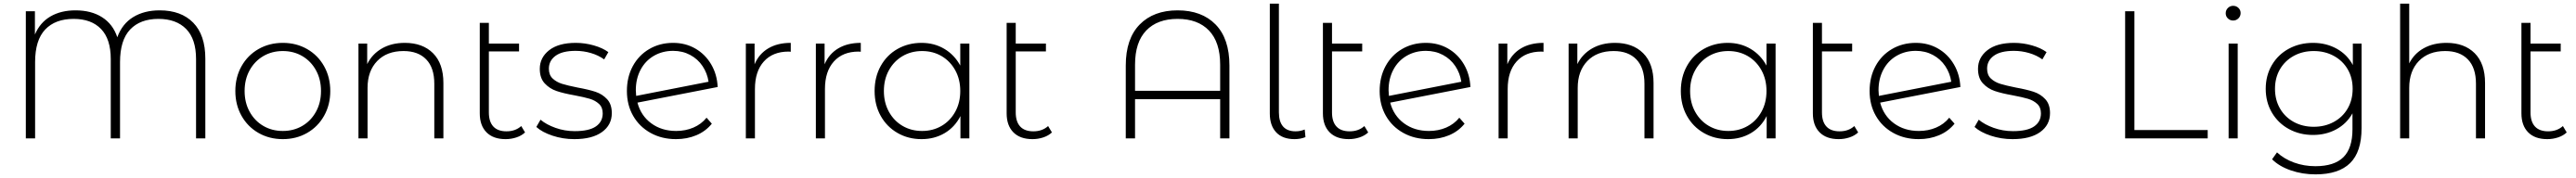

<svg xmlns="http://www.w3.org/2000/svg" viewBox="-20 -762 14166 980"><path d="M1109 -439V0H1058V-437Q1058 -547 1003.5 -602.5Q949 -658 851 -658Q751 -658 695.5 -599.5Q640 -541 640 -420V0H589V-437Q589 -547 535.5 -602.5Q482 -658 385 -658Q284 -658 228.5 -599.5Q173 -541 173 -420V0H122V-700H172V-572Q200 -638 257.5 -671.5Q315 -705 395 -705Q482 -705 541.5 -667Q601 -629 625 -557Q652 -631 712.5 -668Q773 -705 858 -705Q976 -705 1042.5 -637Q1109 -569 1109 -439Z M1274 -261Q1274 -337 1308 -397.5Q1342 -458 1401.5 -492Q1461 -526 1535 -526Q1609 -526 1668.5 -492Q1728 -458 1762 -397.5Q1796 -337 1796 -261Q1796 -185 1762 -124.5Q1728 -64 1668.5 -30Q1609 4 1535 4Q1461 4 1401.5 -30Q1342 -64 1308 -124.5Q1274 -185 1274 -261ZM1745 -261Q1745 -325 1717.5 -375Q1690 -425 1642.5 -453Q1595 -481 1535 -481Q1475 -481 1427.5 -453Q1380 -425 1352.5 -375Q1325 -325 1325 -261Q1325 -197 1352.5 -147Q1380 -97 1427.5 -69Q1475 -41 1535 -41Q1595 -41 1642.5 -69Q1690 -97 1717.5 -147Q1745 -197 1745 -261Z M2418 -305V0H2368V-301Q2368 -389 2323.5 -435Q2279 -481 2199 -481Q2107 -481 2054 -426Q2001 -371 2001 -278V0H1951V-522H1999V-409Q2026 -464 2079.5 -495Q2133 -526 2206 -526Q2304 -526 2361 -469Q2418 -412 2418 -305Z M2867 -33Q2848 -15 2819.5 -5.5Q2791 4 2760 4Q2692 4 2655 -33.5Q2618 -71 2618 -138V-636H2668V-522H2834V-479H2668V-143Q2668 -92 2692.5 -65.5Q2717 -39 2765 -39Q2814 -39 2846 -68Z M2929 -63 2952 -103Q2984 -76 3034.5 -58Q3085 -40 3140 -40Q3219 -40 3256.5 -66Q3294 -92 3294 -138Q3294 -171 3273.5 -190Q3253 -209 3223 -218Q3193 -227 3140 -237Q3078 -248 3040 -261Q3002 -274 2975 -303Q2948 -332 2948 -383Q2948 -445 2999.5 -485.5Q3051 -526 3146 -526Q3196 -526 3245 -512Q3294 -498 3325 -475L3302 -435Q3270 -458 3229 -470Q3188 -482 3145 -482Q3072 -482 3035 -455Q2998 -428 2998 -384Q2998 -349 3019 -329.5Q3040 -310 3070.5 -300.5Q3101 -291 3156 -280Q3217 -269 3254.5 -256.5Q3292 -244 3318 -216Q3344 -188 3344 -139Q3344 -74 3290 -35Q3236 4 3138 4Q3075 4 3018 -15Q2961 -34 2929 -63Z M3865 -114 3894 -81Q3860 -39 3809 -17.5Q3758 4 3697 4Q3619 4 3557.5 -30Q3496 -64 3461.5 -124Q3427 -184 3427 -261Q3427 -338 3459.5 -398Q3492 -458 3550 -492Q3608 -526 3681 -526Q3749 -526 3803.5 -494.5Q3858 -463 3890.5 -407.5Q3923 -352 3926 -283L3485 -197Q3504 -125 3561 -83Q3618 -41 3698 -41Q3749 -41 3792.5 -59.5Q3836 -78 3865 -114ZM3476 -265Q3476 -254 3478 -234L3876 -312Q3869 -359 3843 -398Q3817 -437 3775 -459.5Q3733 -482 3681 -482Q3622 -482 3575 -454.5Q3528 -427 3502 -377.5Q3476 -328 3476 -265Z M4328 -526V-477L4316 -478Q4229 -478 4180 -423.5Q4131 -369 4131 -272V0H4081V-522H4129V-408Q4153 -465 4204 -495.5Q4255 -526 4328 -526Z M4713 -526V-477L4701 -478Q4614 -478 4565 -423.5Q4516 -369 4516 -272V0H4466V-522H4514V-408Q4538 -465 4589 -495.5Q4640 -526 4713 -526Z M5310 -522V0H5261V-123Q5230 -62 5174 -29Q5118 4 5047 4Q4974 4 4915 -30Q4856 -64 4822.5 -124Q4789 -184 4789 -261Q4789 -338 4822.5 -398.5Q4856 -459 4915 -492.5Q4974 -526 5047 -526Q5117 -526 5172.5 -493Q5228 -460 5260 -401V-522ZM5260 -261Q5260 -325 5232.5 -375Q5205 -425 5157.5 -453Q5110 -481 5050 -481Q4990 -481 4942.5 -453Q4895 -425 4867.5 -375Q4840 -325 4840 -261Q4840 -197 4867.5 -147Q4895 -97 4942.5 -69Q4990 -41 5050 -41Q5110 -41 5157.5 -69Q5205 -97 5232.5 -147Q5260 -197 5260 -261Z M5764 -33Q5745 -15 5716.5 -5.5Q5688 4 5657 4Q5589 4 5552 -33.5Q5515 -71 5515 -138V-636H5565V-522H5731V-479H5565V-143Q5565 -92 5589.5 -65.5Q5614 -39 5662 -39Q5711 -39 5743 -68Z M6740 -401V0H6689V-216H6221V0H6170V-401Q6170 -549 6246.5 -627Q6323 -705 6455 -705Q6588 -705 6664 -627Q6740 -549 6740 -401ZM6689 -262V-406Q6689 -530 6627.5 -594Q6566 -658 6455 -658Q6344 -658 6282.5 -594Q6221 -530 6221 -406V-262Z M6962 -137V-742H7012V-143Q7012 -92 7035 -65.5Q7058 -39 7104 -39Q7130 -39 7154 -49L7158 -7Q7130 4 7098 4Q7032 4 6997 -33.5Q6962 -71 6962 -137Z M7503 -33Q7484 -15 7455.5 -5.5Q7427 4 7396 4Q7328 4 7291 -33.5Q7254 -71 7254 -138V-636H7304V-522H7470V-479H7304V-143Q7304 -92 7328.5 -65.5Q7353 -39 7401 -39Q7450 -39 7482 -68Z M8004 -114 8033 -81Q7999 -39 7948 -17.5Q7897 4 7836 4Q7758 4 7696.5 -30Q7635 -64 7600.5 -124Q7566 -184 7566 -261Q7566 -338 7598.5 -398Q7631 -458 7689 -492Q7747 -526 7820 -526Q7888 -526 7942.5 -494.5Q7997 -463 8029.5 -407.5Q8062 -352 8065 -283L7624 -197Q7643 -125 7700 -83Q7757 -41 7837 -41Q7888 -41 7931.5 -59.5Q7975 -78 8004 -114ZM7615 -265Q7615 -254 7617 -234L8015 -312Q8008 -359 7982 -398Q7956 -437 7914 -459.5Q7872 -482 7820 -482Q7761 -482 7714 -454.5Q7667 -427 7641 -377.5Q7615 -328 7615 -265Z M8467 -526V-477L8455 -478Q8368 -478 8319 -423.5Q8270 -369 8270 -272V0H8220V-522H8268V-408Q8292 -465 8343 -495.5Q8394 -526 8467 -526Z M9072 -305V0H9022V-301Q9022 -389 8977.5 -435Q8933 -481 8853 -481Q8761 -481 8708 -426Q8655 -371 8655 -278V0H8605V-522H8653V-409Q8680 -464 8733.5 -495Q8787 -526 8860 -526Q8958 -526 9015 -469Q9072 -412 9072 -305Z M9743 -522V0H9694V-123Q9663 -62 9607 -29Q9551 4 9480 4Q9407 4 9348 -30Q9289 -64 9255.5 -124Q9222 -184 9222 -261Q9222 -338 9255.5 -398.5Q9289 -459 9348 -492.5Q9407 -526 9480 -526Q9550 -526 9605.5 -493Q9661 -460 9693 -401V-522ZM9693 -261Q9693 -325 9665.5 -375Q9638 -425 9590.5 -453Q9543 -481 9483 -481Q9423 -481 9375.5 -453Q9328 -425 9300.5 -375Q9273 -325 9273 -261Q9273 -197 9300.5 -147Q9328 -97 9375.5 -69Q9423 -41 9483 -41Q9543 -41 9590.5 -69Q9638 -97 9665.5 -147Q9693 -197 9693 -261Z M10197 -33Q10178 -15 10149.5 -5.5Q10121 4 10090 4Q10022 4 9985 -33.5Q9948 -71 9948 -138V-636H9998V-522H10164V-479H9998V-143Q9998 -92 10022.5 -65.5Q10047 -39 10095 -39Q10144 -39 10176 -68Z M10698 -114 10727 -81Q10693 -39 10642 -17.5Q10591 4 10530 4Q10452 4 10390.5 -30Q10329 -64 10294.5 -124Q10260 -184 10260 -261Q10260 -338 10292.5 -398Q10325 -458 10383 -492Q10441 -526 10514 -526Q10582 -526 10636.5 -494.5Q10691 -463 10723.5 -407.5Q10756 -352 10759 -283L10318 -197Q10337 -125 10394 -83Q10451 -41 10531 -41Q10582 -41 10625.5 -59.5Q10669 -78 10698 -114ZM10309 -265Q10309 -254 10311 -234L10709 -312Q10702 -359 10676 -398Q10650 -437 10608 -459.5Q10566 -482 10514 -482Q10455 -482 10408 -454.5Q10361 -427 10335 -377.5Q10309 -328 10309 -265Z M10837 -63 10860 -103Q10892 -76 10942.5 -58Q10993 -40 11048 -40Q11127 -40 11164.5 -66Q11202 -92 11202 -138Q11202 -171 11181.5 -190Q11161 -209 11131 -218Q11101 -227 11048 -237Q10986 -248 10948 -261Q10910 -274 10883 -303Q10856 -332 10856 -383Q10856 -445 10907.5 -485.5Q10959 -526 11054 -526Q11104 -526 11153 -512Q11202 -498 11233 -475L11210 -435Q11178 -458 11137 -470Q11096 -482 11053 -482Q10980 -482 10943 -455Q10906 -428 10906 -384Q10906 -349 10927 -329.5Q10948 -310 10978.5 -300.5Q11009 -291 11064 -280Q11125 -269 11162.5 -256.5Q11200 -244 11226 -216Q11252 -188 11252 -139Q11252 -74 11198 -35Q11144 4 11046 4Q10983 4 10926 -15Q10869 -34 10837 -63Z M11665 -700H11716V-46H12119V0H11665Z M12234 -522H12284V0H12234ZM12218 -689Q12218 -706 12230 -718Q12242 -730 12259 -730Q12276 -730 12288 -718.5Q12300 -707 12300 -690Q12300 -673 12288 -661Q12276 -649 12259 -649Q12242 -649 12230 -660.5Q12218 -672 12218 -689Z M12965 -522V-56Q12965 74 12902 136Q12839 198 12712 198Q12640 198 12576 176Q12512 154 12473 115L12500 77Q12539 113 12594 133Q12649 153 12711 153Q12815 153 12865 103.5Q12915 54 12915 -50V-138Q12883 -81 12826 -50Q12769 -19 12698 -19Q12625 -19 12565.5 -51.5Q12506 -84 12472 -142Q12438 -200 12438 -273Q12438 -346 12472 -404Q12506 -462 12565.5 -494Q12625 -526 12698 -526Q12770 -526 12828 -494Q12886 -462 12917 -404V-522ZM12916 -273Q12916 -334 12888.5 -381Q12861 -428 12812 -454.5Q12763 -481 12702 -481Q12641 -481 12592.5 -454.5Q12544 -428 12516.5 -381Q12489 -334 12489 -273Q12489 -212 12516.5 -164.5Q12544 -117 12592.5 -90.5Q12641 -64 12702 -64Q12763 -64 12812 -90.5Q12861 -117 12888.5 -164.5Q12916 -212 12916 -273Z M13644 -305V0H13594V-301Q13594 -389 13549.5 -435Q13505 -481 13425 -481Q13333 -481 13280 -426Q13227 -371 13227 -278V0H13177V-742H13227V-413Q13254 -467 13307 -496.5Q13360 -526 13432 -526Q13530 -526 13587 -469Q13644 -412 13644 -305Z M14093 -33Q14074 -15 14045.5 -5.5Q14017 4 13986 4Q13918 4 13881 -33.5Q13844 -71 13844 -138V-636H13894V-522H14060V-479H13894V-143Q13894 -92 13918.5 -65.5Q13943 -39 13991 -39Q14040 -39 14072 -68Z"/></svg>

Font: Montserrat Alternates Light
Style: Regular
Weight: 300
Designer: Julieta Ulanovsky
Foundry: Julieta Ulanovsky
Version: Version 7.200